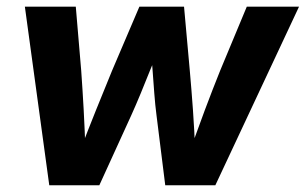

<svg xmlns="http://www.w3.org/2000/svg" viewBox="-20 -549 906 569"><path d="M126 0 53.7 -529.3H204.6L220.7 -339.4Q224.6 -284.7 228 -223.4Q231.4 -162.1 233.4 -95.7H214.8Q239.7 -161.1 264.4 -222.4Q289.1 -283.7 312 -339.4L393.1 -529.3H525.4L542.5 -339.4Q547.4 -284.7 551.8 -223.4Q556.2 -162.1 558.6 -95.7H540.5Q564 -161.1 586.9 -222.4Q609.9 -283.7 632.3 -339.4L711.4 -529.3H866.2L618.2 0H469.7L443.8 -207.5Q439.9 -237.3 437.3 -271.7Q434.6 -306.2 432.1 -341.8Q429.7 -377.4 426.8 -410.6H453.6Q439.5 -377.4 425.3 -342Q411.1 -306.6 397 -272.2Q382.8 -237.8 369.1 -207.5L274.4 0Z"/></svg>

Font: Inter 24pt
Style: Bold Italic
Weight: 700
Italic angle: -9.3988°
Version: Version 4.001;git-66647c0bb